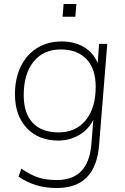

<svg xmlns="http://www.w3.org/2000/svg" viewBox="-20 -720 627 963"><path d="M518 -500 477 8Q460 223 265 223Q209 223 162.5 209Q116 195 73 166L87 126Q134 158 173 170.5Q212 183 265 183Q422 183 438 7L448 -119Q424 -70 376.5 -42.5Q329 -15 273 -15Q173 -15 114 -78Q55 -141 55 -247Q55 -326 84 -386Q113 -446 166 -479Q219 -512 289 -512Q354 -512 401 -484Q448 -456 470 -404L477 -500ZM460 -285Q460 -374 414 -423Q368 -472 285 -472Q198 -472 148.5 -411Q99 -350 99 -243Q99 -152 144 -104Q189 -56 274 -56Q360 -56 410 -117Q460 -178 460 -285ZM363 -700 358 -636H294L299 -700Z"/></svg>

Font: Muli ExtraLight
Style: Italic
Weight: 275
Italic angle: -4.541°
Designer: Vernon Adams
Foundry: Vernon Adams
Version: Version 2.001